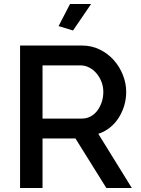

<svg xmlns="http://www.w3.org/2000/svg" viewBox="-20 -937 701 957"><path d="M344 -785 272 -807 329 -917H434ZM80 0V-710H389Q437 -710 477.5 -690Q518 -670 547 -637.5Q576 -605 592.5 -563.5Q609 -522 609 -479Q609 -443 599 -410Q589 -377 571 -349Q553 -321 527 -300.5Q501 -280 470 -270L637 0H510L356 -247H192V0ZM192 -346H388Q412 -346 431.5 -356.5Q451 -367 465 -385.5Q479 -404 487 -428Q495 -452 495 -479Q495 -506 485.5 -530Q476 -554 460.5 -572Q445 -590 424.5 -600.5Q404 -611 382 -611H192Z"/></svg>

Font: IngvarSans
Style: Regular
Weight: 600
Version: Version 3.000